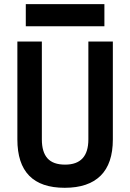

<svg xmlns="http://www.w3.org/2000/svg" viewBox="-20 -893 626 923"><path d="M291 9.8Q63.5 9.8 63.5 -222.7V-693.4H181.2V-222.7Q181.2 -162.1 208.3 -131.8Q235.4 -101.6 293 -101.6Q404.8 -101.6 404.8 -222.7V-693.4H522.5V-222.7Q522.5 -106.4 463.6 -48.3Q404.8 9.8 291 9.8ZM104 -766.6V-873H481.9V-766.6Z"/></svg>

Font: CaskaydiaCove NF SemiBold
Style: Regular
Weight: 600
Designer: Aaron Bell
Foundry: Saja Typeworks
Version: Version 2111.001; VTT 6.35;Nerd Fonts 3.2.1